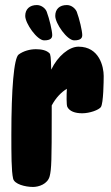

<svg xmlns="http://www.w3.org/2000/svg" viewBox="-20 -730 441 761"><path d="M155 -570C183 -570 187 -581 187 -591C187 -607 176 -655 165 -684C160 -697 144 -710 126 -710C98 -710 80 -694 80 -667C80 -637 127 -570 155 -570ZM274 -570C302 -570 306 -581 306 -591C306 -607 295 -655 284 -684C278 -697 263 -710 245 -710C216 -710 199 -694 199 -667C199 -637 246 -570 274 -570ZM291 -545C254 -545 209 -508 183 -454C182 -505 180 -515 176 -519C164 -531 144 -535 122 -535C99 -535 73 -528 54 -514C35 -500 25 -377 25 -196C25 -121 25 -52 32 -22C37 0 80 11 111 11C133 11 169 0 177 -32C184 -60 185 -95 185 -274V-312C201 -342 223 -365 245 -378C244 -363 244 -349 244 -336C244 -322 245 -310 247 -306C256 -289 277 -281 306 -281C335 -281 372 -294 380 -306C390 -321 391 -408 391 -429C391 -465 374 -545 291 -545Z"/></svg>

Font: Manosque
Style: Regular
Weight: 400
Designer: Ariel Martín Pérez
Foundry: Ariel Martín Pérez
Version: Version 1.005;hotconv 1.0.109;makeotfexe 2.5.65596